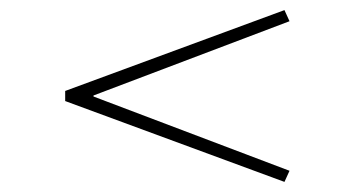

<svg xmlns="http://www.w3.org/2000/svg" viewBox="-20 -500 700 380"><path d="M543 -480 553 -458 165 -311V-309L553 -162L543 -140L109 -300V-320Z"/></svg>

Font: Kalnia Expanded Light
Style: Regular
Weight: 300
Width: 7
Designer: Frida Medrano
Foundry: Frida Medrano
Version: Version 1.105